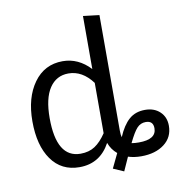

<svg xmlns="http://www.w3.org/2000/svg" viewBox="-89 -830 922 984"><g transform="rotate(-10 372.0 -337.5)"><path d="M637 -219Q685 -219 714.5 -191Q744 -163 744 -118Q744 -58 698 -23Q652 12 578 12Q541 12 510 2L478 73L423 49L459 -26Q430 -50 417 -86Q364 12 257 12Q163 12 111 -61.5Q59 -135 59 -261Q59 -384 114.5 -461Q170 -538 265 -538Q346 -538 408 -472V-748L492 -738V-137Q492 -114 496 -101V-102Q521 -161 554 -190Q587 -219 637 -219ZM274 -55Q318 -55 349 -75.5Q380 -96 408 -138V-146V-400Q355 -471 283 -471Q220 -471 184.5 -418Q149 -365 149 -262Q149 -55 274 -55ZM578 -60Q669 -60 669 -118Q669 -157 630 -157Q603 -157 584.5 -137Q566 -117 540 -63Q556 -60 578 -60Z"/></g></svg>

Font: FiraGO Book
Style: Regular
Weight: 350
Designer: bBox Type
Foundry: bBox Type GmbH
Version: Version 1.001;PS 001.001;hotconv 1.0.88;makeotf.lib2.5.64775